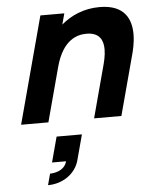

<svg xmlns="http://www.w3.org/2000/svg" viewBox="-58 -604 758 967"><g transform="rotate(-5 320.5 -120.5)"><path d="M481.7 -556C404.2 -556 338.2 -528 287.5 -484.5L302.4 -540H181.4L36.7 0H174.7L248.1 -274C284 -408 357.4 -428 404.4 -428C471.5 -428 488.7 -386.5 488.7 -342C488.7 -309.6 479.6 -275.6 474 -255L405.7 0H543.7L624.9 -303C629.5 -320.2 640.5 -361.4 640.5 -405.5C640.5 -476.8 611.9 -556 481.7 -556ZM175.3 203H246.3C232.9 253 176.6 258 160.6 258L145.3 315C221.3 315 285.6 269 303.3 203L337.6 75H209.6Z"/></g></svg>

Font: Manrope
Style: ExtraBoldItalic
Weight: 800
Italic angle: -15°
Designer: Mikhail Sharanda
Foundry: Mikhail Sharanda
Version: Version 4.502;hotconv 1.0.109;makeotfexe 2.5.65596